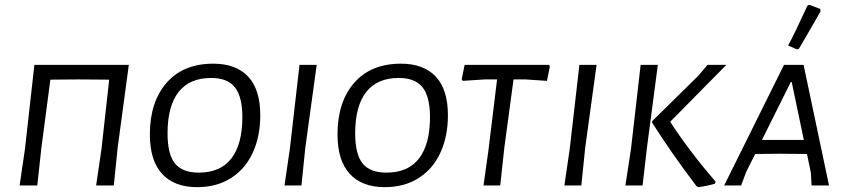

<svg xmlns="http://www.w3.org/2000/svg" viewBox="-20 -766 3505 793"><path d="M466 -156 450 0H377L399 -150L431 -437L303 -438L188 -437L151 -156L134 0H61L83 -150L122 -498H512Z M1055 -290Q1055 -203 1024 -135.5Q993 -68 934 -30.5Q875 7 794 7Q700 7 649.5 -48Q599 -103 599 -211Q599 -345 668 -424Q737 -503 861 -503Q955 -503 1005 -449.5Q1055 -396 1055 -290ZM672 -215Q672 -129 702.5 -91Q733 -53 801 -53Q891 -53 936 -112Q981 -171 981 -282Q981 -366 950.5 -405Q920 -444 852 -444Q763 -444 717.5 -386Q672 -328 672 -215Z M1241 -156 1225 0H1155L1177 -150L1217 -498H1288Z M1830 -290Q1830 -203 1799 -135.5Q1768 -68 1709 -30.5Q1650 7 1569 7Q1475 7 1424.5 -48Q1374 -103 1374 -211Q1374 -345 1443 -424Q1512 -503 1636 -503Q1730 -503 1780 -449.5Q1830 -396 1830 -290ZM1447 -215Q1447 -129 1477.5 -91Q1508 -53 1576 -53Q1666 -53 1711 -112Q1756 -171 1756 -282Q1756 -366 1725.5 -405Q1695 -444 1627 -444Q1538 -444 1492.5 -386Q1447 -328 1447 -215Z M2251 -491 2239 -432 2150 -438H2101L2063 -156L2046 0H1977L1998 -150L2033 -438H1982L1891 -432L1887 -439L1899 -498H2248Z M2397 -156 2381 0H2311L2333 -150L2373 -498H2444Z M2652 -156 2634 0H2563L2586 -150L2626 -498H2697ZM2748 -263Q2826 -143 2936 -15L2932 -7Q2902 2 2864 7L2856 2Q2755 -131 2673 -260L2674 -266L2865 -454L2902 -498H2980Z M3404 0H3332L3329 -53L3313 -130L3200 -131L3099 -130L3062 -56L3041 0H2971L3218 -498H3299ZM3250 -427H3246L3127 -188H3300ZM3323 -746 3368 -729 3369 -719 3311 -618 3280 -565 3272 -562 3235 -578Q3261 -625 3315 -743Z"/></svg>

Font: Alegreya Sans SC
Style: Italic
Weight: 400
Italic angle: -7°
Designer: Juan Pablo del Peral
Foundry: Huerta Tipografica
Version: Version 2.008; ttfautohint (v1.6)